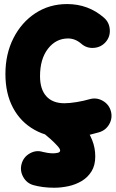

<svg xmlns="http://www.w3.org/2000/svg" viewBox="-20 -592 563 932"><path d="M493.2 -388.2Q470.7 -362.3 435.8 -359.6Q400.9 -356.9 375 -379.4Q345.2 -405.3 310.5 -405.3Q251.5 -405.3 212.9 -355.5Q174.3 -305.7 174.3 -222.2Q174.3 -158.7 204.8 -124.8Q235.4 -90.8 292.5 -90.8Q316.9 -90.8 351.6 -96.4Q386.2 -102.1 414.6 -110.4Q447.8 -120.1 478.3 -103Q508.8 -85.9 518.1 -52.7Q527.3 -19.5 510.5 10.5Q493.7 40.5 460.4 50.3Q372.6 76.2 306.6 76.2Q215.3 76.2 147.7 38.3Q80.1 0.5 43.2 -68.8Q6.3 -138.2 6.3 -232.4Q6.3 -330.1 45.4 -407Q84.5 -483.9 152.1 -528.1Q219.7 -572.3 305.7 -572.3Q408.7 -572.3 484.4 -506.3Q510.3 -483.9 512.9 -449Q515.6 -414.1 493.2 -388.2ZM181.6 -61.5Q203.1 -88.4 237.8 -91.8Q272.5 -95.2 299.3 -73.7Q318.4 -58.1 342.8 -34.2Q367.2 -10.3 389.9 20.5Q412.6 51.3 427.5 88.4Q442.4 125.5 442.4 167.5Q442.4 210.4 424.3 239.7Q406.2 269 376.7 286.6Q347.2 304.2 312 311.8Q276.9 319.3 242.7 319.3Q214.4 319.3 188.7 315.9Q163.1 312.5 142.1 306.6Q109.4 297.4 92.5 266.6Q75.7 235.8 85 203.1Q94.2 169.9 124.8 152.6Q155.3 135.3 188 145.5Q194.8 147.5 210 149.9Q225.1 152.3 237.3 152.3Q248.5 152.3 260.3 149.7Q272 147 272 138.2Q272 130.4 257.3 114.5Q242.7 98.6 224.1 82Q205.6 65.4 193.8 56.2Q167 34.7 163.6 0Q160.2 -34.7 181.6 -61.5Z"/></svg>

Font: Mikhak Black
Style: Regular
Weight: 900
Designer: Amin Abedi
Version: Version 3.3